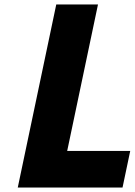

<svg xmlns="http://www.w3.org/2000/svg" viewBox="-20 -845 607 865"><path d="M421.5 -825H233.5L60 0H532L566.7 -165H282.7Z"/></svg>

Font: Hussar
Style: BdOblTwo
Weight: 700
Foundry: Cannot Into Space Fonts
Version: Version 2.00